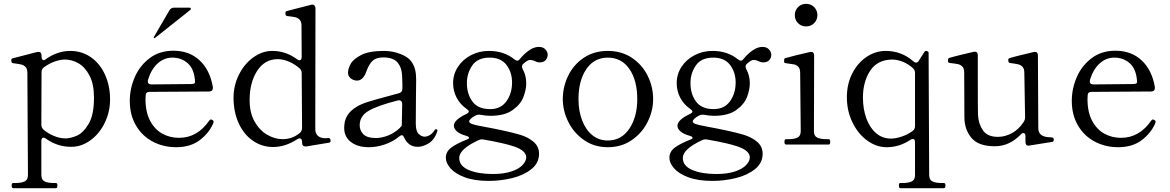

<svg xmlns="http://www.w3.org/2000/svg" viewBox="-20 -755 6110 1003"><path d="M555 -236Q555 -171 527.5 -114Q500 -57 453 -22.5Q406 12 352 12Q280 12 221 -30Q214 -36 207 -36Q202 -36 199 -31.5Q196 -27 196 -19V159Q196 185 213.5 193Q231 201 260 201H272Q280 201 280 214Q280 228 272 228H49Q41 228 41 214Q41 201 49 201H61Q91 201 108.5 193Q126 185 126 159L123 -374Q123 -395 113.5 -405Q104 -415 91 -418Q78 -421 48 -425Q42 -426 40.5 -430Q39 -434 39 -441Q39 -448 45 -450L153 -478Q177 -484 174 -483Q177 -484 181 -484Q197 -484 197 -465V-461Q197 -448 202.5 -443Q208 -438 215 -443Q278 -489 347 -489Q408 -489 455.5 -455.5Q503 -422 529 -364Q555 -306 555 -236ZM471 -245Q471 -315 448 -359.5Q425 -404 390.5 -424Q356 -444 319 -444Q294 -444 264 -433Q234 -422 209 -403Q197 -394 197 -377L196 -104Q196 -89 207 -78Q232 -57 262.5 -44.5Q293 -32 322 -32Q348 -32 381 -46Q414 -60 442.5 -107Q471 -154 471 -245Z M1096 -119Q1096 -115 1093 -109Q1072 -60 1023.5 -23Q975 14 900 14Q833 14 777.5 -15.5Q722 -45 690 -100Q658 -155 658 -228Q658 -292 684 -352Q710 -412 761.5 -451Q813 -490 886 -490Q969 -490 1023 -439.5Q1077 -389 1092 -300V-296Q1092 -277 1072 -277L762 -275Q741 -275 741 -257Q740 -251 740 -238Q740 -169 764.5 -123.5Q789 -78 828.5 -56.5Q868 -35 915 -35Q1011 -35 1073 -125Q1077 -131 1082 -131Q1085 -131 1091 -127Q1096 -124 1096 -119ZM753 -338Q752 -335 752 -330Q752 -314 771 -314L978 -316Q999 -316 999 -326Q996 -392 962.5 -423Q929 -454 880 -454Q837 -454 803.5 -423.5Q770 -393 753 -338ZM974 -703Q977 -706 977 -708Q977 -715 970 -715H890Q873 -715 865 -701L784 -562L783 -559Q783 -558 784 -557Q785 -556 787 -556Q789 -556 790 -557Z M1707 -20Q1707 -12 1701 -10Q1693 -8 1580 10H1576Q1558 10 1558 -10V-15Q1558 -23 1554.5 -27.5Q1551 -32 1546 -32Q1540 -32 1533 -28Q1471 13 1407 13Q1349 13 1301.5 -19.5Q1254 -52 1227 -111Q1200 -170 1200 -245Q1200 -308 1228 -364.5Q1256 -421 1303 -455Q1350 -489 1402 -489Q1473 -489 1531 -446Q1539 -440 1544 -440Q1556 -440 1556 -458L1555 -621Q1555 -642 1545.5 -652Q1536 -662 1522.5 -665Q1509 -668 1481 -671Q1474 -672 1472.5 -676.5Q1471 -681 1471 -688Q1471 -695 1477 -697L1605 -730L1611 -731Q1619 -731 1623.5 -725.5Q1628 -720 1628 -711L1627 -81Q1627 -58 1640.5 -45.5Q1654 -33 1680 -33L1695 -34Q1707 -34 1707 -20ZM1547 -61Q1558 -72 1558 -87L1556 -373Q1556 -388 1545 -398Q1520 -420 1489.5 -433Q1459 -446 1431 -446Q1363 -446 1323.5 -385Q1284 -324 1284 -232Q1284 -166 1310 -120Q1336 -74 1376 -51Q1416 -28 1456 -28Q1508 -28 1547 -61Z M2265 -73 2264 -67Q2249 -24 2219 -6Q2189 12 2162 12Q2137 12 2119 -1Q2101 -14 2091 -37Q2085 -49 2079 -49Q2075 -49 2067 -43Q2033 -15 1990.5 -0.5Q1948 14 1907 14Q1849 14 1813.5 -13Q1778 -40 1778 -87Q1778 -124 1794 -151Q1810 -178 1846 -199Q1868 -212 1901.5 -222.5Q1935 -233 1994 -249Q2047 -263 2064 -268Q2082 -273 2082 -291V-316Q2082 -364 2077 -387Q2072 -410 2057 -428Q2035 -455 1982 -455Q1945 -455 1926 -437Q1907 -419 1894 -382Q1877 -334 1845 -334Q1827 -334 1812.5 -345.5Q1798 -357 1798 -376Q1798 -395 1811.5 -420.5Q1825 -446 1866.5 -467.5Q1908 -489 1985 -489Q2030 -489 2070.5 -473.5Q2111 -458 2128 -435Q2143 -414 2148.5 -391.5Q2154 -369 2154 -338Q2154 -291 2153 -255L2152 -110Q2152 -69 2167.5 -55Q2183 -41 2198 -41Q2211 -41 2225.5 -49.5Q2240 -58 2250 -75Q2253 -80 2257 -80Q2265 -80 2265 -73ZM2069 -87Q2079 -98 2079 -100V-101L2081 -211Q2081 -223 2074.5 -228Q2068 -233 2057 -230Q1954 -204 1906.5 -176.5Q1859 -149 1859 -101Q1859 -73 1878.5 -53.5Q1898 -34 1943 -34Q1975 -34 2008.5 -47.5Q2042 -61 2069 -87Z M2841 -469Q2841 -453 2830.5 -441Q2820 -429 2799 -429Q2786 -429 2774 -436Q2760 -442 2749 -442Q2736 -442 2714 -422Q2707 -416 2707 -407Q2707 -400 2711 -393Q2729 -360 2729 -320Q2729 -287 2714.5 -248.5Q2700 -210 2658 -180Q2616 -150 2542 -150Q2518 -150 2493 -155Q2489 -156 2482 -156Q2473 -156 2465 -152Q2449 -144 2440 -135.5Q2431 -127 2431 -121Q2431 -113 2445 -107.5Q2459 -102 2498 -95Q2629 -71 2697 -51Q2740 -38 2768 -13.5Q2796 11 2796 48Q2796 97 2755.5 129Q2715 161 2655 175.5Q2595 190 2534 190Q2458 190 2407.5 171Q2357 152 2333 124Q2309 96 2309 69Q2309 38 2336 17Q2363 -4 2419 -26Q2430 -30 2430 -35Q2430 -41 2417 -45Q2384 -54 2367.5 -68Q2351 -82 2351 -98Q2351 -129 2417 -160Q2429 -166 2429 -172Q2429 -178 2419 -185Q2384 -209 2365.5 -244.5Q2347 -280 2347 -321Q2347 -367 2372 -405.5Q2397 -444 2440 -466.5Q2483 -489 2534 -489Q2613 -489 2667 -445Q2676 -438 2682 -438Q2689 -438 2696 -447Q2718 -474 2744 -492Q2770 -510 2795 -510Q2817 -510 2829 -497Q2841 -484 2841 -469ZM2655 -324Q2655 -377 2626 -415.5Q2597 -454 2538 -454Q2475 -454 2447 -413Q2419 -372 2419 -321Q2419 -264 2448 -224.5Q2477 -185 2540 -185Q2596 -185 2625.5 -226Q2655 -267 2655 -324ZM2665 10Q2616 -7 2507 -26Q2504 -27 2498 -27Q2488 -27 2480 -23Q2379 24 2379 70Q2379 112 2428.5 133Q2478 154 2555 154Q2611 154 2650.5 141Q2690 128 2709.5 107.5Q2729 87 2729 67Q2729 32 2665 10Z M2920 -237Q2920 -301 2948 -359Q2976 -417 3029.5 -453Q3083 -489 3155 -489Q3227 -489 3281 -453Q3335 -417 3363.5 -359Q3392 -301 3392 -237Q3392 -177 3363.5 -119Q3335 -61 3281 -23.5Q3227 14 3155 14Q3084 14 3030.5 -23.5Q2977 -61 2948.5 -119Q2920 -177 2920 -237ZM3309 -237Q3309 -335 3268 -394.5Q3227 -454 3155 -454Q3084 -454 3043 -394Q3002 -334 3002 -237Q3002 -177 3020.5 -127.5Q3039 -78 3073.5 -49.5Q3108 -21 3155 -21Q3226 -21 3267.5 -82.5Q3309 -144 3309 -237Z M4009 -469Q4009 -453 3998.5 -441Q3988 -429 3967 -429Q3954 -429 3942 -436Q3928 -442 3917 -442Q3904 -442 3882 -422Q3875 -416 3875 -407Q3875 -400 3879 -393Q3897 -360 3897 -320Q3897 -287 3882.5 -248.5Q3868 -210 3826 -180Q3784 -150 3710 -150Q3686 -150 3661 -155Q3657 -156 3650 -156Q3641 -156 3633 -152Q3617 -144 3608 -135.5Q3599 -127 3599 -121Q3599 -113 3613 -107.5Q3627 -102 3666 -95Q3797 -71 3865 -51Q3908 -38 3936 -13.5Q3964 11 3964 48Q3964 97 3923.5 129Q3883 161 3823 175.5Q3763 190 3702 190Q3626 190 3575.5 171Q3525 152 3501 124Q3477 96 3477 69Q3477 38 3504 17Q3531 -4 3587 -26Q3598 -30 3598 -35Q3598 -41 3585 -45Q3552 -54 3535.5 -68Q3519 -82 3519 -98Q3519 -129 3585 -160Q3597 -166 3597 -172Q3597 -178 3587 -185Q3552 -209 3533.5 -244.5Q3515 -280 3515 -321Q3515 -367 3540 -405.5Q3565 -444 3608 -466.5Q3651 -489 3702 -489Q3781 -489 3835 -445Q3844 -438 3850 -438Q3857 -438 3864 -447Q3886 -474 3912 -492Q3938 -510 3963 -510Q3985 -510 3997 -497Q4009 -484 4009 -469ZM3823 -324Q3823 -377 3794 -415.5Q3765 -454 3706 -454Q3643 -454 3615 -413Q3587 -372 3587 -321Q3587 -264 3616 -224.5Q3645 -185 3708 -185Q3764 -185 3793.5 -226Q3823 -267 3823 -324ZM3833 10Q3784 -7 3675 -26Q3672 -27 3666 -27Q3656 -27 3648 -23Q3547 24 3547 70Q3547 112 3596.5 133Q3646 154 3723 154Q3779 154 3818.5 141Q3858 128 3877.5 107.5Q3897 87 3897 67Q3897 32 3833 10Z M4132 -676Q4132 -701 4149 -718Q4166 -735 4191 -735Q4216 -735 4233 -718Q4250 -701 4250 -676Q4250 -651 4233 -634Q4216 -617 4191 -617Q4166 -617 4149 -634Q4132 -651 4132 -676ZM4086 0Q4078 0 4078 -14Q4078 -28 4086 -28H4099Q4128 -28 4145.5 -36Q4163 -44 4163 -70L4160 -375Q4160 -396 4150.5 -406Q4141 -416 4128.5 -418.5Q4116 -421 4085 -425Q4079 -426 4077.5 -428Q4076 -430 4076 -437Q4076 -442 4077 -446Q4078 -450 4081 -451Q4101 -457 4138 -466Q4175 -475 4210 -483Q4212 -484 4217 -484Q4233 -484 4233 -465L4232 -70Q4232 -44 4249.5 -36Q4267 -28 4297 -28H4310Q4317 -28 4317 -14Q4317 0 4310 0Z M4911 201Q4919 201 4919 214Q4919 228 4911 228H4683Q4679 228 4677.5 224.5Q4676 221 4676 214Q4676 207 4677.5 204Q4679 201 4683 201H4696Q4725 201 4742.5 193Q4760 185 4760 159V-12Q4760 -29 4749 -29Q4743 -29 4735 -24Q4678 14 4612 14Q4558 14 4510 -21Q4462 -56 4433 -116Q4404 -176 4404 -247Q4404 -316 4432 -371Q4460 -426 4506.5 -457.5Q4553 -489 4607 -489Q4689 -489 4751 -435Q4758 -428 4765 -428Q4774 -428 4780 -438L4810 -485Q4813 -489 4817 -489Q4822 -489 4826.5 -486.5Q4831 -484 4831 -479L4834 159Q4834 185 4851.5 193Q4869 201 4898 201ZM4748 -71Q4760 -80 4760 -97V-374Q4760 -389 4749 -399Q4726 -420 4697 -432Q4668 -444 4639 -444Q4562 -442 4525 -384.5Q4488 -327 4488 -246Q4488 -185 4506 -136Q4524 -87 4557 -59Q4590 -31 4634 -31Q4659 -31 4690.5 -41.5Q4722 -52 4748 -71Z M5485 -26Q5485 -16 5478 -14L5359 5L5353 6Q5337 6 5337 -14V-43Q5337 -60 5326 -60Q5319 -60 5312 -52Q5253 9 5177 9Q5091 9 5054.5 -35Q5018 -79 5018 -143L5017 -376Q5017 -397 5007.5 -407Q4998 -417 4984 -420Q4970 -423 4942 -426Q4935 -427 4933.5 -430.5Q4932 -434 4932 -439Q4932 -450 4938 -452Q4957 -458 4993.5 -467Q5030 -476 5065 -484Q5068 -485 5072 -485Q5088 -485 5088 -466V-341Q5088 -179 5089 -155Q5091 -109 5114.5 -74.5Q5138 -40 5193 -40Q5230 -40 5265.5 -59Q5301 -78 5327 -117Q5335 -129 5335 -143L5331 -375Q5331 -396 5321.5 -406Q5312 -416 5299 -419Q5286 -422 5256 -426Q5247 -427 5247 -442Q5247 -449 5253 -451Q5272 -457 5308.5 -466Q5345 -475 5379 -483Q5382 -484 5386 -484Q5402 -484 5402 -465L5404 -85Q5404 -48 5444 -40Q5456 -38 5465 -38Q5478 -38 5481.5 -35Q5485 -32 5485 -26Z M6017 -119Q6017 -115 6014 -109Q5993 -60 5944.5 -23Q5896 14 5821 14Q5754 14 5698.5 -15.5Q5643 -45 5611 -100Q5579 -155 5579 -228Q5579 -292 5605 -352Q5631 -412 5682.5 -451Q5734 -490 5807 -490Q5890 -490 5944 -439.5Q5998 -389 6013 -300V-296Q6013 -277 5993 -277L5683 -275Q5662 -275 5662 -257Q5661 -251 5661 -238Q5661 -169 5685.5 -123.5Q5710 -78 5749.5 -56.5Q5789 -35 5836 -35Q5932 -35 5994 -125Q5998 -131 6003 -131Q6006 -131 6012 -127Q6017 -124 6017 -119ZM5674 -338Q5673 -335 5673 -330Q5673 -314 5692 -314L5899 -316Q5920 -316 5920 -326Q5917 -392 5883.5 -423Q5850 -454 5801 -454Q5758 -454 5724.5 -423.5Q5691 -393 5674 -338Z"/></svg>

Font: Shippori Mincho B1
Style: Regular
Weight: 400
Designer: FONTDASU
Foundry: FONTDASU / Google Inc. / but / Adobe
Version: Version 3.110; ttfautohint (v1.8.3)